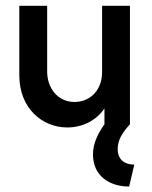

<svg xmlns="http://www.w3.org/2000/svg" viewBox="-20 -437 533 675"><path d="M434 218.8 452.1 141.7C418.8 141.7 393.8 125 393.8 86.8C393.8 54.2 410.4 29.2 436.8 0V-416.7H338.9V-184C338.9 -115.3 292.4 -78.5 242.4 -78.5C181.2 -78.5 145.8 -129.2 145.8 -185.4V-416.7H47.9V-172.2C47.9 -56.2 128.5 11.1 216.7 11.1C269.4 11.1 317.4 -12.5 347.2 -55.6V0C322.2 34.7 306.9 69.4 306.9 106.2C306.9 180.6 363.9 218.8 434 218.8Z"/></svg>

Font: Afacad Medium
Style: Regular
Weight: 500
Designer: Kristian Moeller
Foundry: Dicotype
Version: Version 1.000